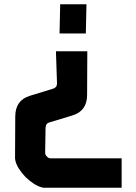

<svg xmlns="http://www.w3.org/2000/svg" viewBox="-20 -886 644 906"><path d="M391 -438Q391 -362 321 -341L212 -308Q196 -304 195 -283L193 -163Q193 -157 199 -150Q208 -139 217 -139H554V0H198Q193 0 187.5 0Q182 0 177 -2Q142 -11 101 -50Q62 -91 53 -126Q50 -139 51 -147L52 -336Q52 -413 121 -434L232 -468Q249 -474 249 -492L244 -644H392ZM261 -728 264 -866H388L385 -728Z"/></svg>

Font: Covid19
Style: Regular
Weight: 400
Designer: Peter Wiegel
Foundry: (c) CAT - Ing. Peter Wiegel.  for Rudolf Maass + Partner GmbH
Version: Version 001.000